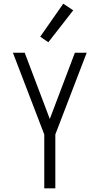

<svg xmlns="http://www.w3.org/2000/svg" viewBox="-20 -1021 540 1041"><path d="M220 0V-292L50 -735H114L250 -376L386 -735H450L280 -292V0ZM242 -792 198 -822 323 -1001 377 -965Z"/></svg>

Font: Iosevka Term Light
Style: Regular
Weight: 300
Monospace: yes
Designer: Belleve Invis
Foundry: Belleve Invis
Version: Version 9.0.1; ttfautohint (v1.8.3)